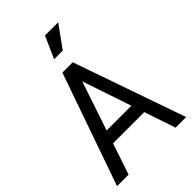

<svg xmlns="http://www.w3.org/2000/svg" viewBox="-269 -1028 1130 1130"><g transform="rotate(-45 295.5 -463.5)"><path d="M8 0 253 -700H339L104 0ZM134 -195V-275H455V-195ZM495 0 259 -700H339L583 0ZM346 -790H274L335 -927H445Z"/></g></svg>

Font: Inclusive Sans
Style: Regular
Weight: 400
Designer: Olivia King
Foundry: Olivia King
Version: Version 2.004